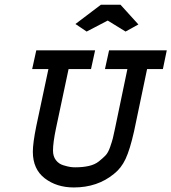

<svg xmlns="http://www.w3.org/2000/svg" viewBox="-20 -784 731 819"><path d="M134.8 -569.3H385.7L368.2 -489.3H272.5L218.8 -236.3Q206.1 -175.8 206.1 -141.6Q206.1 -117.2 218.3 -101.1Q230.5 -85 250 -79.1Q269.5 -73.2 279.8 -71.8Q290 -70.3 300.8 -70.3Q334 -70.3 359.4 -76.2Q384.8 -82 401.9 -95.7Q418.9 -109.4 430.2 -121.1Q441.4 -132.8 449.7 -156.7Q458 -180.7 461.4 -194.3Q464.8 -208 470.7 -236.3L523.4 -489.3H427.7L445.3 -569.3H691.4L674.8 -489.3H607.4L551.8 -223.6Q534.2 -145.5 515.6 -106Q497.1 -66.4 465.8 -42Q395.5 15.6 294.9 15.6Q221.7 15.6 170.9 -23.4Q120.1 -62.5 120.1 -136.7Q120.1 -173.8 134.8 -246.1L186.5 -489.3H117.2ZM410.2 -763.7H494.1L570.3 -679.7L515.6 -649.4L439.5 -696.3L349.6 -649.4L301.8 -681.6Z"/></svg>

Font: Thabit-Bold-Oblique
Style: Bold Oblique
Weight: 700
Designer: Regenerated by Nadim Shaikli
Foundry: MAK Alagha
Version: 0.01